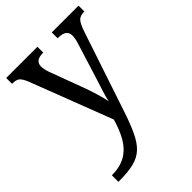

<svg xmlns="http://www.w3.org/2000/svg" viewBox="-226 -636 974 974"><g transform="rotate(-45 261.5 -148.5)"><path d="M34 192Q96 192 136 167.5Q176 143 200.5 99.5Q225 56 241 -1L72 -441Q59 -473 46.5 -483.5Q34 -494 7 -494H4V-536H228V-494H225Q170 -494 170 -452Q170 -433 180 -404L244 -232Q259 -192 271.5 -151Q284 -110 288 -85Q294 -113 304 -143.5Q314 -174 324 -206L385 -402Q394 -430 394 -451Q394 -494 334 -494H331V-536H523V-494H520Q493 -494 479 -480Q465 -466 449 -418L309 1Q285 74 263 120.5Q241 167 214 192.5Q187 218 146.5 228.5Q106 239 43 239H34Z"/></g></svg>

Font: Noto Serif Myanmar SemiCondensed
Style: Regular
Weight: 400
Width: 4
Designer: Ben Mitchell and the Monotype Design Team
Foundry: Monotype Imaging Inc.
Version: Version 2.106; ttfautohint (v1.8.4.7-5d5b)